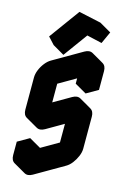

<svg xmlns="http://www.w3.org/2000/svg" viewBox="-175 -1259 912 1387"><g transform="rotate(15 281.5 -566.0)"><path d="M217 -300Q182 -280 156 -295Q130 -310 130 -350V-590Q130 -617 142 -646.5Q154 -676 174 -701.5Q194 -727 217 -740L433 -865Q467 -885 493.5 -870Q520 -855 520 -815V-675L433 -625V-765L217 -640V-400L433 -525Q467 -545 493.5 -530Q520 -515 520 -475V-235Q520 -209 507.5 -179Q495 -149 475.5 -123.5Q456 -98 433 -85L217 40Q182 60 156 45Q130 30 130 -10V-110L217 -160V-60L433 -185V-425ZM337 -1033 206 -853 158 -905 325 -1133 491 -1097 450 -1007ZM433 -425V-185L346 -235V-475ZM433 -185 217 -60 130 -110 346 -235ZM433 -765V-625L346 -675V-815ZM491 -1097 325 -1133 238 -1183 404 -1147ZM217 -160 130 -110 43 -160 130 -210ZM130 -110V-10Q130 30 156 45L69 -5Q43 -20 43 -60V-160ZM494 -530Q467 -545 433 -525L217 -400L130 -450L346 -575Q381 -595 407 -580ZM494 -870Q467 -885 433 -865L217 -740Q194 -727 174 -701.5Q154 -676 142 -646.5Q130 -617 130 -590V-350Q130 -310 156 -295L69 -345Q43 -360 43 -400V-640Q43 -667 55 -696.5Q67 -726 87 -751.5Q107 -777 130 -790L346 -915Q381 -935 407 -920ZM325 -1133 158 -905 72 -955 238 -1183ZM158 -905 206 -853 120 -903 72 -955Z"/></g></svg>

Font: Nabla Normal
Style: Regular
Weight: 400
Designer: Arthur Reinders Folmer
Version: Version 1.000